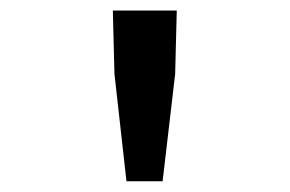

<svg xmlns="http://www.w3.org/2000/svg" viewBox="-20 -797 540 358"><path d="M215.8 -459 193.4 -659.2 190.4 -777.3H309.6L306.6 -659.2L283.2 -459Z"/></svg>

Font: Gen Shin Gothic Monospace Medium
Style: Regular
Weight: 500
Designer: [Source Han Sans]
Ryoko NISHIZUKA  (kana & ideographs); Paul D. Hunt (Latin, Greek & Cyrillic); Wenlong ZHANG  (bopomofo
Version: Version 1.002.20150607